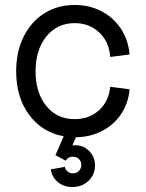

<svg xmlns="http://www.w3.org/2000/svg" viewBox="-20 -536 586 772"><path d="M184 145 241 135Q243 147 252 154Q261 161 273 161Q288 161 297.5 151Q307 141 307 127Q307 113 297.5 103.5Q288 94 273 94Q254 94 244 110L203 88L236 12Q149 -4 97 -74.5Q45 -145 45 -249Q45 -327 74.5 -387.5Q104 -448 157.5 -482Q211 -516 280 -516Q340 -516 388.5 -490.5Q437 -465 466.5 -420Q496 -375 501 -317L423 -307Q419 -368 379 -405.5Q339 -443 280 -443Q210 -443 166.5 -389.5Q123 -336 123 -249Q123 -163 166 -110Q209 -57 280 -57Q339 -57 378.5 -93Q418 -129 423 -187L501 -177Q496 -121 467 -77.5Q438 -34 390.5 -9.5Q343 15 285 16L271 49Q275 48 283 48Q316 48 339 71.5Q362 95 362 129Q362 166 336 191Q310 216 271 216Q237 216 213 196.5Q189 177 184 145Z"/></svg>

Font: MedMera Sans
Style: Regular
Weight: 400
Designer: Kasper Nordkvist
Foundry: UNCUT.wtf
Version: Version 1.300